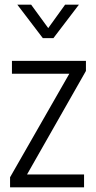

<svg xmlns="http://www.w3.org/2000/svg" viewBox="-20 -800 410 820"><path d="M23 0V-43L288 -506L301 -485H31V-540H347V-497L83 -33L70 -55H339V0ZM163 -637 54 -780H113L186 -680L258 -780H317L208 -637Z"/></svg>

Font: Mohave Light Light
Style: Regular
Weight: 300
Version: Version 2.003